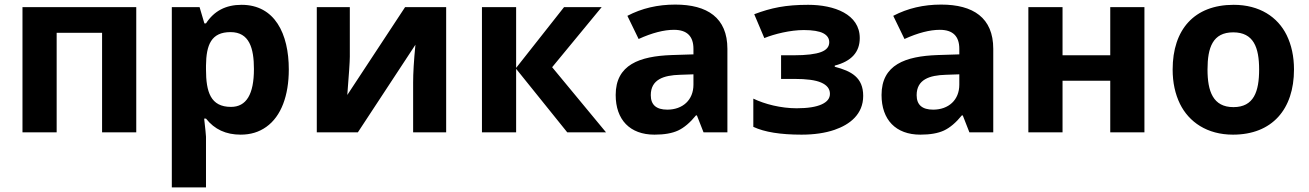

<svg xmlns="http://www.w3.org/2000/svg" viewBox="-20 -577 5706 837"><path d="M574 -546H78V0H227V-434H425V0H574Z M1033 -556C964 -556 913 -529 878 -475H871L850 -546H729V240H878V19C878 12 875 -15 870 -60H878C915 -13 965 10 1029 10C1072 10 1109 -1 1141 -24C1206 -70 1239 -161 1239 -274C1239 -430 1178 -556 1033 -556ZM1087 -276C1087 -166 1054 -111 987 -111C898 -111 878 -176 878 -275V-291C879 -382 901 -437 985 -437C1067 -437 1087 -367 1087 -276Z M1505 -546H1361V0H1540L1791 -382C1784 -311 1781 -257 1781 -218V0H1925V-546H1746L1494 -163C1501 -252 1505 -307 1505 -330Z M2439 -546 2230 -281V-546H2081V0H2230V-277L2453 0H2622L2387 -284L2603 -546Z M2924 -557C2847 -557 2778 -541 2715 -508L2764 -407C2823 -434 2875 -447 2918 -447C2975 -447 3003 -419 3003 -364V-340L2908 -337C2768 -332 2664 -295 2664 -163C2664 -55 2726 10 2833 10C2876 10 2910 4 2936 -8C2962 -20 2989 -43 3014 -74H3018L3047 0H3151V-364C3151 -500 3063 -557 2924 -557ZM2889 -99C2841 -99 2817 -120 2817 -162C2817 -230 2872 -249 2945 -251L3003 -253V-208C3003 -141 2956 -99 2889 -99Z M3264 -147V-24C3313 -1 3383 10 3474 10C3529 10 3577 3 3618 -11C3685 -34 3743 -79 3743 -159C3743 -239 3692 -267 3619 -286V-291C3692 -310 3728 -350 3728 -411C3728 -515 3617 -556 3503 -556C3405 -556 3342 -543 3268 -515L3312 -411C3356 -429 3426 -446 3484 -446C3523 -446 3552 -441 3569 -432C3586 -423 3595 -410 3595 -393C3595 -373 3583 -359 3559 -350C3535 -341 3496 -336 3440 -336H3385V-233H3443C3496 -233 3535 -228 3560 -217C3585 -206 3598 -190 3598 -168C3598 -148 3586 -133 3562 -122C3538 -111 3502 -105 3453 -105C3384 -105 3314 -123 3264 -147Z M4083 -557C4006 -557 3937 -541 3874 -508L3923 -407C3982 -434 4034 -447 4077 -447C4134 -447 4162 -419 4162 -364V-340L4067 -337C3927 -332 3823 -295 3823 -163C3823 -55 3885 10 3992 10C4035 10 4069 4 4095 -8C4121 -20 4148 -43 4173 -74H4177L4206 0H4310V-364C4310 -500 4222 -557 4083 -557ZM4048 -99C4000 -99 3976 -120 3976 -162C3976 -230 4031 -249 4104 -251L4162 -253V-208C4162 -141 4115 -99 4048 -99Z M4612 -546H4463V0H4612V-225H4820V0H4969V-546H4820V-336H4612Z M5356 -436C5445 -436 5469 -370 5469 -274C5469 -178 5446 -110 5357 -110C5268 -110 5244 -179 5244 -274C5244 -370 5267 -436 5356 -436ZM5092 -274C5092 -217 5103 -167 5124 -124C5163 -45 5242 10 5355 10C5526 10 5621 -101 5621 -274C5621 -331 5610 -381 5589 -424C5550 -503 5471 -556 5358 -556C5186 -556 5092 -448 5092 -274Z"/></svg>

Font: Passageway
Style: Regular
Weight: 700
Foundry: Ascender Corporation
Version: Version 1.11